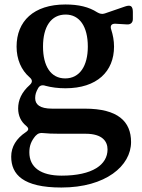

<svg xmlns="http://www.w3.org/2000/svg" viewBox="-20 -571 634 857"><path d="M254 266C452 266 565 169 565 63C565 -29 506 -86 359 -86H213C157 -86 137 -105 137 -133C137 -149 141 -161 150 -177C157 -190 169 -193 183 -188C209 -181 239 -177 272 -177C413 -177 489 -252 489 -363C489 -390 484 -415 477 -437C470 -456 477 -466 496 -465L547 -462C563 -461 573 -470 573 -486V-518C573 -531 570 -539 565 -543C559 -547 550 -546 538 -542L448 -511C436 -507 426 -509 414 -516C377 -540 331 -551 272 -551C130 -551 54 -476 54 -363C54 -306 75 -258 112 -226C125 -215 126 -204 113 -192C76 -159 61 -124 61 -87C61 -54 74 -28 96 -10C109 1 110 9 95 19C53 47 30 84 30 128C30 208 83 266 254 266ZM111 109C111 80 119 59 138 36C149 24 160 21 173 23C192 25 213 26 246 26H362C438 26 460 61 460 96C460 164 393 213 255 213C162 213 111 176 111 109ZM172 -363C172 -452 208 -506 273 -506C335 -506 372 -453 372 -363C372 -277 336 -221 271 -221C206 -221 172 -277 172 -363Z"/></svg>

Font: 寒蝉锦书宋Pro Soft
Style: Regular
Weight: 700
Designer: 寒蝉锦书宋{Warren} 思源宋体{Ryoko NISHIZUKA 西塚涼子 (kana & ideographs); Frank Grießhammer (Latin, Greek & Cyrillic); Wenlong ZHANG 
Foundry: Adobe & ChillType
Version: Version 2.000;Glyphs 3.1.1 (3135)